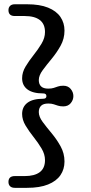

<svg xmlns="http://www.w3.org/2000/svg" viewBox="-20 -760 430 908"><path d="M199.5 -305.5Q199.5 -318.2 184.2 -318.2Q134.9 -318.2 109.7 -337.2Q84.6 -356.1 84.6 -390Q84.6 -418.1 100.9 -445.3Q117.3 -472.5 138.7 -499.4Q160.1 -526.3 176.4 -553.5Q192.8 -580.7 192.8 -608.6Q192.8 -646.6 168.1 -665.4Q143.5 -684.2 96.5 -684.2H50.2Q20 -684.2 20 -712.1Q20 -724.5 27.6 -732.1Q35.2 -739.8 50.2 -739.8H108Q168.1 -739.8 207.3 -723.9Q246.5 -708.1 265.8 -679.9Q285 -651.7 285 -615.2Q285 -576.9 266.6 -543.8Q248.2 -510.7 224.3 -481.9Q200.3 -453.1 181.9 -428.1Q163.5 -403.2 163.5 -381.3Q163.5 -362 174.3 -351.5Q185.1 -340.9 208.3 -340.9Q223.6 -340.9 233.9 -344.2Q244.1 -347.5 254.4 -351.1Q264.6 -354.6 279.4 -354.6Q301.8 -354.6 314.4 -339.3Q327 -324 327 -305.5Q327 -287.2 314.4 -272Q301.8 -256.9 279.4 -256.9Q264.6 -256.9 254.4 -260.2Q244.1 -263.5 233.9 -266.9Q223.6 -270.4 208.3 -270.4Q185.1 -270.4 174.3 -259.8Q163.5 -249.2 163.5 -229.9Q163.5 -208 181.9 -183.2Q200.3 -158.4 224.3 -129.8Q248.2 -101.1 266.6 -67.9Q285 -34.6 285 3.7Q285 40.4 265.8 68.5Q246.5 96.6 207.3 112.4Q168.1 128.3 108 128.3H50.2Q35.2 128.3 27.6 120.7Q20 113.2 20 100.3Q20 72.7 50.2 72.7H96.5Q143.5 72.7 168.1 54.1Q192.8 35.5 192.8 -2.7Q192.8 -30.8 176.4 -58Q160.1 -85.2 138.7 -112.1Q117.3 -139 100.9 -166.2Q84.6 -193.4 84.6 -221Q84.6 -254.9 109.7 -273.9Q134.9 -293 184.2 -293Q199.5 -293 199.5 -305.5Z"/></svg>

Font: Fraunces SuperSoft Wonky
Style: Regular
Weight: 900
Version: Version 1.000;[b76b70a41]